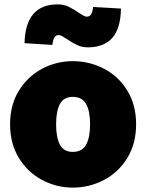

<svg xmlns="http://www.w3.org/2000/svg" viewBox="-20 -843 667 876"><path d="M26 -276Q26 -364 66 -429Q106 -494 171.5 -529Q237 -564 312 -564Q388 -564 454.5 -529.5Q521 -495 561 -429.5Q601 -364 601 -276Q601 -188 561 -122.5Q521 -57 454.5 -22Q388 13 312 13Q238 13 172 -22Q106 -57 66 -122.5Q26 -188 26 -276ZM391 -276Q391 -336 373 -368.5Q355 -401 312 -401Q271 -401 253.5 -368.5Q236 -336 236 -276Q236 -215 253.5 -182.5Q271 -150 312 -150Q355 -150 373 -183Q391 -216 391 -276ZM285 -665Q274 -672 264.5 -677.5Q255 -683 248 -683Q236 -683 229 -673.5Q222 -664 219 -638L92 -646Q96 -823 243 -823Q270 -823 292.5 -812.5Q315 -802 339 -785Q350 -778 359.5 -772.5Q369 -767 376 -767Q388 -767 395 -776.5Q402 -786 405 -811L532 -804Q530 -711 491.5 -669Q453 -627 381 -627Q355 -627 333 -637Q311 -647 285 -665Z"/></svg>

Font: Nebula Sans Black
Style: Regular
Weight: 900
Designer: Paul D. Hunt for Adobe (as Source Sans)
Foundry: Nebula Entertainment & Broadcasting LLC
Version: Version 1.010